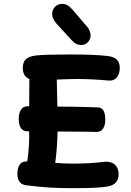

<svg xmlns="http://www.w3.org/2000/svg" viewBox="-20 -983 680 994"><path d="M530 -146Q560 -146 577 -128.5Q594 -111 594 -81Q594 -29 540 -18Q495 -9 372 -9H340Q285 -9 235.5 -12Q186 -15 114 -24Q70 -30 70 -84Q70 -110 80 -127.5Q90 -145 111 -147H121Q133 -228 131 -303H124Q100 -303 88.5 -319.5Q77 -336 77 -369Q77 -397 88.5 -415Q100 -433 123 -433H131Q132 -470 132 -574Q98 -588 98 -631Q98 -663 115 -677.5Q132 -692 168 -696Q217 -701 346 -701Q471 -701 537 -693Q567 -690 583.5 -675.5Q600 -661 600 -631Q600 -601 585 -582.5Q570 -564 544 -566Q452 -574 382 -574Q350 -574 300 -572L274 -571L277 -431H300Q350 -431 422 -429L486 -427Q525 -427 525 -364Q525 -334 513.5 -317Q502 -300 481 -300Q451 -300 430 -301L300 -302H278Q276 -212 266 -140Q304 -136 361 -136Q444 -136 517 -145Q522 -146 530 -146ZM352 -774 273 -860Q250 -887 250 -910Q250 -933 265 -948Q280 -963 302 -963Q317 -963 330 -955.5Q343 -948 357 -931L430 -846Q439 -836 444 -823.5Q449 -811 449 -800Q449 -779 435 -764.5Q421 -750 400 -750Q386 -750 375 -755.5Q364 -761 352 -774Z"/></svg>

Font: Mali
Style: Bold
Weight: 700
Designer: Kitiyaporn Chalermlarp | Katatrad Aksorn Co.,Ltd.
Foundry: Cadson Demak Co.,Ltd.
Version: Version 1.000; ttfautohint (v1.6)